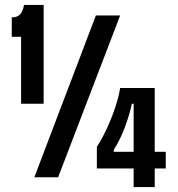

<svg xmlns="http://www.w3.org/2000/svg" viewBox="-20 -723 725 783"><path d="M66 -300V-573H28V-652Q51 -652 62.5 -665Q74 -678 78 -703H158V-300ZM120 0 371 -660H470L217 0ZM375 -36V-124Q398 -160 417 -201.5Q436 -243 450 -285Q464 -327 470 -364H611V40H525V-300H518Q507 -251 488 -201Q469 -151 444 -112V-104H656V-36Z"/></svg>

Font: Bricolage Grotesque Condensed Medium
Style: Regular
Weight: 500
Width: 3
Designer: Mathieu Triay
Foundry: Atelier Triay
Version: Version 1.000;gftools[0.9.30]